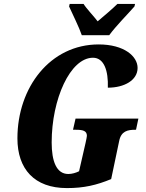

<svg xmlns="http://www.w3.org/2000/svg" viewBox="-20 -951 744 981"><path d="M398 -771H538C572 -818 634 -880 667 -918L670 -931H580C559 -910 509 -867 479 -842C460 -867 420 -909 407 -931H336L333 -918C350 -880 385 -810 398 -771ZM322 10C409 10 473 -5 548 -36L589 -231C599 -281 632 -288 671 -288H675L687 -345H366L353 -288H367C403 -288 424 -283 424 -257C424 -252 421 -239 417 -220L384 -76C368 -68 348 -62 329 -62C268 -62 244 -128 244 -223C244 -445 339 -656 455 -656C512 -656 534 -589 531 -503C615 -503 683 -541 683 -604C683 -663 615 -724 484 -724C237 -724 69 -505 69 -244C69 -88 155 10 322 10Z"/></svg>

Font: Noto Serif ExtraCondensed Black
Style: Italic
Weight: 900
Width: 2
Italic angle: -12°
Designer: Monotype Design Team
Foundry: Monotype Imaging Inc.
Version: Version 2.014